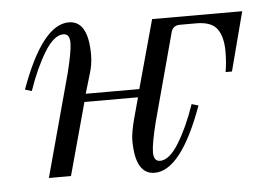

<svg xmlns="http://www.w3.org/2000/svg" viewBox="-41 -507 781 571"><g transform="rotate(-5 350.0 -222.0)"><path d="M36 -268Q104 -456 183 -456Q241 -456 241 -354Q241 -324 231 -294L215 -240H375L431 -444H700L654 -268H635Q640 -296 640 -329Q640 -373 623 -396.5Q606 -420 561 -420H512Q490 -420 485 -398L415 -138Q399 -74 399 -49Q399 -22 418 -22Q446 -22 474.5 -68.5Q503 -115 526 -182L546 -176Q478 12 399 12Q341 12 341 -90Q341 -110 351 -150L369 -216H209L150 0H84L167 -306Q183 -370 183 -395Q183 -422 164 -422Q136 -422 107.5 -375.5Q79 -329 56 -262Z"/></g></svg>

Font: Old Standard TT
Style: Italic
Weight: 400
Italic angle: -15.2°
Designer: Alexey Kryukov <alexios@thessalonica.org.ru>
Version: Version 2.2